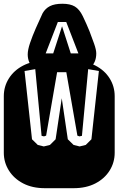

<svg xmlns="http://www.w3.org/2000/svg" viewBox="-22 -988 622 1008"><path d="M213.9 0Q147.9 0 99.6 -25.1Q51.3 -50.3 24.7 -92.8Q-2 -135.3 -2 -186V-482.9Q-2 -534.2 24.7 -576.4Q51.3 -618.7 99.6 -643.8Q147.9 -668.9 213.9 -668.9H364.3Q430.2 -668.9 478.8 -643.8Q527.3 -618.7 553.7 -576.4Q580.1 -534.2 580.1 -482.9V-186Q580.1 -135.3 553.7 -92.8Q527.3 -50.3 478.8 -25.1Q430.2 0 364.3 0ZM208 -219.2 240.2 -227.1 270 -256.8 302.2 -472.2 334 -256.8 364.3 -227.1 396 -219.2 428.2 -227.1 458 -256.8 497.1 -615.2 440.9 -625 408.2 -274.9 395 -272 384.3 -275.9 326.2 -608.9H277.8L220.2 -275.9L209 -272L196.3 -274.9L163.1 -625L106.9 -615.2L146 -256.8L176.3 -227.1ZM153.3 -631.3Q138.2 -644 130.9 -662.8Q123.5 -681.6 123.5 -702.1Q123.5 -726.1 135.7 -762.2Q147.9 -798.3 166 -839.6Q184.1 -880.9 201.7 -918.5Q215.8 -943.4 240.2 -955.8Q264.6 -968.3 305.7 -968.3Q346.7 -968.3 370.8 -953.9Q395 -939.5 412.6 -903.3Q432.6 -861.8 447.8 -824.2Q460.4 -791.5 471.9 -759Q483.4 -726.6 483.4 -707.5Q483.4 -657.7 449.7 -631.3ZM217.8 -707.5H257.3L303.7 -850.1L349.6 -707.5H389.6L325.7 -872.6H281.7Z"/></svg>

Font: Monofett
Style: Regular
Weight: 400
Designer: Vernon Adams
Foundry: Vernon Adams
Version: Version 1.100; ttfautohint (v1.8.4.7-5d5b);gftools[0.9.28]